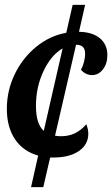

<svg xmlns="http://www.w3.org/2000/svg" viewBox="-20 -738 459 785"><path d="M388.5 -581.5C368.2 -598.5 339.7 -607.3 303 -608L328 -718H277L251 -604C206.3 -596 165.5 -577 128.5 -547C91.5 -517 62.2 -479.7 40.5 -435C18.8 -390.3 8 -343 8 -293C8 -243 19.2 -201.5 41.5 -168.5C63.8 -135.5 95.3 -113.3 136 -102L107 27H157L185 -94H199C242.3 -94 276.8 -102.8 302.5 -120.5C328.2 -138.2 341 -161.7 341 -191C341 -203.7 338.3 -216.7 333 -230C317.7 -212.7 301.7 -200.2 285 -192.5C268.3 -184.8 249.7 -181 229 -181C223.7 -181 215.7 -181.7 205 -183L291 -555C303.7 -555 313 -552 319 -546C325 -540 328 -530.7 328 -518C328 -507.3 326.3 -495.8 323 -483.5C319.7 -471.2 315.7 -461 311 -453C316.3 -446.3 323 -441 331 -437C339 -433 347.3 -431 356 -431C374 -431 389 -438.8 401 -454.5C413 -470.2 419 -489.7 419 -513C419 -541.7 408.8 -564.5 388.5 -581.5ZM159 -203C137.7 -221.7 127 -255.7 127 -305C127 -356.3 137.3 -403.8 158 -447.5C178.7 -491.2 204.7 -522 236 -540Z"/></svg>

Font: DonutKreme
Style: Regular
Weight: 400
Designer: Impallari Type
Foundry: Impallari Type
Version: Version 2.100